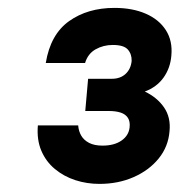

<svg xmlns="http://www.w3.org/2000/svg" viewBox="-20 -708 444 474"><path d="M225.5 -254Q194.5 -254 166 -263.2Q137.5 -272.5 115.5 -290.8Q93.5 -309 82 -336Q70.5 -363 73.5 -398.5H173Q174 -384.5 180.5 -373.2Q187 -362 200 -355.2Q213 -348.5 233 -348.5Q262 -348.5 280 -361Q298 -373.5 300 -394Q301.5 -408 295.8 -417Q290 -426 278 -430Q266 -434 248 -434H190.5L197.5 -513.5H256Q277 -513.5 290 -525.5Q303 -537.5 305 -557.5Q305.5 -574.5 295.5 -585.8Q285.5 -597 258.5 -597Q235 -597 216 -586.2Q197 -575.5 190 -552.5H93Q104.5 -623 150.5 -655.8Q196.5 -688.5 262.5 -688.5Q307 -688.5 339.8 -674.2Q372.5 -660 389.5 -633.5Q406.5 -607 403 -570.5Q400.5 -540 383.8 -516.5Q367 -493 337.5 -482Q368 -467.5 385 -442.8Q402 -418 398.5 -384Q395.5 -346 371.8 -316.8Q348 -287.5 310 -270.8Q272 -254 225.5 -254Z"/></svg>

Font: Karla ExtraBold
Style: Italic
Weight: 800
Italic angle: -8°
Designer: Jonathan Pinhorn
Version: Version 2.004;gftools[0.9.33]